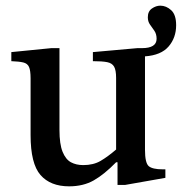

<svg xmlns="http://www.w3.org/2000/svg" viewBox="-20 -648 642 678"><path d="M224 10Q158 10 123 -30Q88 -70 88 -171V-371Q88 -399 82.5 -411.5Q77 -424 62 -427.5Q47 -431 20 -432V-464L161 -478H190V-189Q190 -139 201 -112Q212 -85 230.5 -75Q249 -65 274 -65Q310 -65 335.5 -80Q361 -95 390 -120V-373Q390 -400 383 -412.5Q376 -425 358.5 -428.5Q341 -432 308 -432V-464L465 -478H481Q533 -478 533 -511Q533 -528 525 -539.5Q517 -551 509.5 -561.5Q502 -572 502 -587Q502 -608 516.5 -618Q531 -628 546 -628Q567 -628 584.5 -612Q602 -596 602 -559Q602 -515 575.5 -484Q549 -453 492 -449V-119Q492 -73 505 -61.5Q518 -50 555 -50H564V-20L422 5H395V-75H390Q348 -32 311 -11Q274 10 224 10Z"/></svg>

Font: STIX Two Text Medium
Style: Regular
Weight: 500
Designer: Ross Mills, John Hudson & Paul Hanslow, Tiro Typeworks Ltd; with prior portions MicroPress Inc., and Coen Hoffman.
Foundry: Tiro Typeworks Ltd
Version: Version 2.13 b171